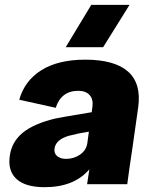

<svg xmlns="http://www.w3.org/2000/svg" viewBox="-20 -755 625 789"><path d="M330.1 -509.8Q451.2 -509.8 506.3 -460.7Q561.5 -411.6 547.9 -314L523.9 -145Q509.3 -48.3 502.9 2H337.9Q339.4 -4.9 347.2 -59.1Q284.7 14.2 163.1 14.2Q85 14.2 48.3 -19Q11.7 -52.2 20 -112.8Q27.3 -170.9 72.5 -208.7Q117.7 -246.6 208 -268.1Q216.3 -270.5 356.9 -293.9L359.9 -316.9Q363.8 -347.2 348.1 -364.5Q332.5 -381.8 301.8 -381.8Q231.4 -381.8 209 -312L59.1 -345.2Q81.1 -423.3 150.1 -466.6Q219.2 -509.8 330.1 -509.8ZM204.1 -145Q201.2 -124.5 215.1 -113.3Q229 -102.1 252 -102.1Q283.2 -102.1 308.8 -119.6Q334.5 -137.2 338.9 -167L345.2 -213.9Q302.2 -207.5 262.2 -196.8Q209.5 -181.2 204.1 -145ZM250 -561 355 -734.9H512.2L403.8 -561Z"/></svg>

Font: Human Sans Black
Style: Italic
Weight: 800
Italic angle: -8°
Designer: Tim Radville
Foundry: Continuum
Version: Version 1.000;FEAKit 1.0